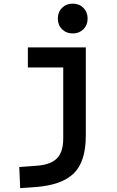

<svg xmlns="http://www.w3.org/2000/svg" viewBox="-20 -771 626 1026"><path d="M368.7 -592.3Q334 -592.3 311.5 -614.7Q289.1 -637.2 289.1 -671.9Q289.1 -706.5 311.5 -729Q334 -751.5 368.7 -751.5Q403.3 -751.5 425.8 -729Q448.2 -706.5 448.2 -671.9Q448.2 -637.2 425.8 -614.7Q403.3 -592.3 368.7 -592.3ZM87.9 234.4 83 121.6 180.7 114.3Q252.4 108.4 285.2 74.2Q317.9 40 317.9 -30.3V-410.6H128.9V-517.6H438.5V-45.9Q438.5 92.3 374.8 155Q311 217.8 170.9 228.5Z"/></svg>

Font: Caskaydia Cove SemiBold
Style: Regular
Weight: 600
Monospace: yes
Designer: Aaron Bell
Foundry: Saja Typeworks
Version: Version 4.300; ttfautohint (v1.8.3)